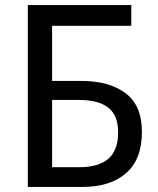

<svg xmlns="http://www.w3.org/2000/svg" viewBox="-20 -739 626 759"><path d="M90 -719H499V-637H186V-419H302Q412 -419 476.5 -370.5Q541 -322 541 -218Q541 -109 478.5 -54.5Q416 0 306 0H90ZM447 -216Q447 -283 408 -313.5Q369 -344 290 -344H186V-78H292Q370 -78 408.5 -111.5Q447 -145 447 -216Z"/></svg>

Font: Nebula Sans Medium
Style: Regular
Weight: 500
Designer: Paul D. Hunt for Adobe (as Source Sans)
Foundry: Nebula Entertainment & Broadcasting LLC
Version: Version 1.010